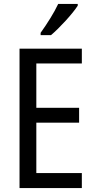

<svg xmlns="http://www.w3.org/2000/svg" viewBox="-20 -963 488 983"><path d="M378 -934V-943H278C257 -898 223 -844 188 -795V-783H241C284 -819 353 -894 378 -934ZM399 0V-77H166V-335H385V-411H166V-638H399V-714H80V0Z"/></svg>

Font: Noto Sans Khmer UI Condensed
Style: Regular
Weight: 400
Width: 3
Designer: Danh Hong and the Monotype Design Team
Foundry: Monotype Imaging Inc.
Version: Version 2.002